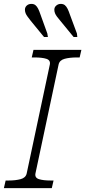

<svg xmlns="http://www.w3.org/2000/svg" viewBox="-40 -966 438 986"><path d="M97 -75 216 -635Q220 -657 198 -664Q176 -671 138 -671H123L132 -710H378L369 -671H354Q318 -671 292 -664Q266 -657 261 -635L142 -75Q138 -53 160 -46Q182 -39 220 -39H235L226 0H-20L-11 -39H4Q40 -39 66 -46Q92 -53 97 -75ZM168 -891 203 -794 206 -776H186L118 -859Q109 -871 102 -880Q95 -889 91.5 -898Q88 -907 88 -916Q88 -929 97.5 -937.5Q107 -946 121 -946Q134 -946 142 -939.5Q150 -933 156 -921Q162 -909 168 -891ZM319 -891 355 -794 357 -776H338L270 -859Q260 -871 253 -880Q246 -889 242.5 -898Q239 -907 239 -916Q239 -929 249 -937.5Q259 -946 272 -946Q285 -946 293 -939.5Q301 -933 307 -921Q313 -909 319 -891Z"/></svg>

Font: Roboto Serif Thin
Style: Italic
Weight: 250
Italic angle: -10°
Version: Version 1.007